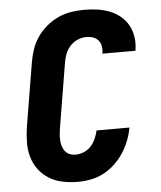

<svg xmlns="http://www.w3.org/2000/svg" viewBox="-53 -789 707 844"><g transform="rotate(-5 300.0 -367.5)"><path d="M257 8Q223 8 190.5 1.5Q158 -5 131 -21.5Q104 -38 85 -63Q66 -88 57 -119Q48 -150 48.5 -183.5Q49 -217 54 -251L101 -534Q106 -563 115.5 -591Q125 -619 142.5 -644Q160 -669 184 -689Q208 -709 235.5 -721.5Q263 -734 292 -738.5Q321 -743 349 -743Q378 -743 407 -739Q436 -735 461.5 -725Q487 -715 508.5 -697.5Q530 -680 543 -656Q556 -632 560 -603.5Q564 -575 559 -546Q559 -546 559 -545Q559 -544 559 -544H413Q413 -544 413 -544.5Q413 -545 413 -545Q416 -560 413.5 -575.5Q411 -591 402 -602Q393 -613 379 -618Q365 -623 349 -623Q329 -623 309.5 -614.5Q290 -606 276 -590Q262 -574 255 -554.5Q248 -535 245 -515L198 -231Q196 -218 195 -204.5Q194 -191 195 -178Q196 -165 200 -153Q204 -141 211.5 -131.5Q219 -122 231 -117Q243 -112 257 -112Q275 -112 293.5 -119.5Q312 -127 325 -141.5Q338 -156 346 -174Q354 -192 358 -210H503Q498 -181 487 -153Q476 -125 459.5 -99.5Q443 -74 420 -52.5Q397 -31 370 -17Q343 -3 314 2.5Q285 8 257 8Z"/></g></svg>

Font: Iosevka SS04 Hv Ex Obl
Style: Regular
Weight: 900
Width: 7
Italic angle: -9°
Monospace: yes
Designer: Belleve Invis
Foundry: Belleve Invis
Version: Version 19.0.0; ttfautohint (v1.8.4)